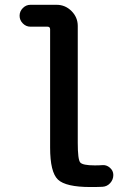

<svg xmlns="http://www.w3.org/2000/svg" viewBox="-20 -750 540 780"><path d="M103.5 -641.6Q85.9 -641.6 72.8 -654.8Q59.6 -668 59.6 -686Q59.6 -704.1 72.8 -717.3Q85.9 -730.5 103.5 -730.5H210Q245.1 -730.5 270.5 -705.1Q295.9 -679.7 295.9 -644.5V-169.9Q295.9 -102.5 305.7 -90.3Q315.4 -78.1 365.2 -78.1Q383.8 -78.1 394.5 -79.1Q412.1 -81.1 426.3 -68.8Q440.4 -56.6 440.4 -39.1Q440.4 -20.5 427.7 -6.3Q415 7.8 396.5 8.8Q381.8 9.8 347.7 9.8Q247.1 9.8 215.3 -20.5Q183.6 -50.8 183.6 -150.4V-630.9Q183.6 -641.6 172.9 -641.6Z"/></svg>

Font: Rounded-X Mgen+ 2m medium
Style: Regular
Weight: 500
Designer: [Source Han Sans]
Ryoko NISHIZUKA  (kana & ideographs); Paul D. Hunt (Latin, Greek & Cyrillic); Wenlong ZHANG  (bopomofo
Version: Version 1.059.20150602